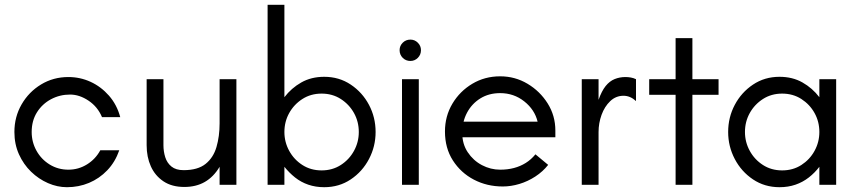

<svg xmlns="http://www.w3.org/2000/svg" viewBox="-20 -770 3574 800"><path d="M259 10Q219 10 180 -7Q141 -24 109.5 -54.5Q78 -85 59 -127Q40 -169 40 -220Q40 -283 70 -335Q100 -387 151 -418Q202 -449 265 -449Q314 -449 357.5 -429Q401 -409 434 -371.5Q467 -334 481 -282H405Q387 -325 349 -350.5Q311 -376 272 -376Q229 -376 192.5 -356.5Q156 -337 134 -302Q112 -267 112 -220Q112 -178 132 -142Q152 -106 187 -84.5Q222 -63 265 -63Q307 -63 342.5 -85Q378 -107 398 -144H477Q460 -95 427 -60.5Q394 -26 351 -8Q308 10 259 10Z M748 9Q696 9 661 -14.5Q626 -38 608.5 -77Q591 -116 591 -165V-440H661V-165Q661 -139 668.5 -115Q676 -91 694.5 -76Q713 -61 745 -61Q804 -61 836.5 -87Q869 -113 882 -157.5Q895 -202 895 -256V-440H965V0H895V-75Q870 -33 833.5 -12Q797 9 748 9Z M1331 10Q1295 10 1264.5 -0.5Q1234 -11 1209.5 -30.5Q1185 -50 1165 -75V0H1095V-750H1165V-365Q1194 -403 1235.5 -426.5Q1277 -450 1331 -450Q1393 -450 1441.5 -417.5Q1490 -385 1517.5 -333Q1545 -281 1545 -220Q1545 -160 1517.5 -107.5Q1490 -55 1441.5 -22.5Q1393 10 1331 10ZM1320 -60Q1365 -60 1400 -82.5Q1435 -105 1455 -141.5Q1475 -178 1475 -220Q1475 -263 1455 -299Q1435 -335 1400 -357.5Q1365 -380 1320 -380Q1275 -380 1240 -357.5Q1205 -335 1185 -299Q1165 -263 1165 -220Q1165 -178 1185 -141.5Q1205 -105 1240 -82.5Q1275 -60 1320 -60Z M1655 0V-440H1725V0ZM1690 -516Q1671 -516 1658 -529Q1645 -542 1645 -561Q1645 -579 1658 -592Q1671 -605 1690 -605Q1708 -605 1721 -592Q1734 -579 1734 -561Q1734 -542 1721 -529Q1708 -516 1690 -516Z M2075 7Q2009 7 1954.5 -21.5Q1900 -50 1867 -101.5Q1834 -153 1834 -222Q1834 -286 1865 -338Q1896 -390 1948 -421Q2000 -452 2064 -452Q2126 -452 2178 -421Q2230 -390 2262 -339Q2294 -288 2294 -226V-198H1878V-263H2220Q2208 -313 2164.5 -347.5Q2121 -382 2064 -382Q2017 -382 1981.5 -360Q1946 -338 1926 -300.5Q1906 -263 1906 -216Q1906 -170 1929 -135.5Q1952 -101 1988 -82Q2024 -63 2064 -63Q2095 -63 2121.5 -70Q2148 -77 2170.5 -91Q2193 -105 2211 -127L2264 -83Q2242 -55 2210.5 -34.5Q2179 -14 2144 -3.5Q2109 7 2075 7Z M2404 0V-440H2474V-354Q2487 -391 2503.5 -411.5Q2520 -432 2541 -440.5Q2562 -449 2586 -449Q2597 -449 2608.5 -447Q2620 -445 2630 -440V-349Q2618 -360 2605 -365.5Q2592 -371 2578 -371Q2546 -371 2522.5 -348.5Q2499 -326 2486.5 -291.5Q2474 -257 2474 -220V0Z M2795 0V-375H2685V-440H2795V-611H2865V-440H2974V-375H2865V0Z M3228 10Q3166 10 3117.5 -22.5Q3069 -55 3041.5 -107.5Q3014 -160 3014 -220Q3014 -281 3041.5 -333Q3069 -385 3117.5 -417.5Q3166 -450 3228 -450Q3282 -450 3323.5 -426.5Q3365 -403 3394 -365V-440H3464V0H3394V-75Q3375 -50 3350 -30.5Q3325 -11 3294.5 -0.5Q3264 10 3228 10ZM3239 -60Q3284 -60 3319 -82.5Q3354 -105 3374 -141.5Q3394 -178 3394 -220Q3394 -263 3374 -299Q3354 -335 3319 -357.5Q3284 -380 3239 -380Q3194 -380 3159 -357.5Q3124 -335 3104 -299Q3084 -263 3084 -220Q3084 -178 3104 -141.5Q3124 -105 3159 -82.5Q3194 -60 3239 -60Z"/></svg>

Font: Teachers
Style: Regular
Weight: 400
Designer: Alfredo Marco Pradil, Chank Diesel
Version: Version 1.001